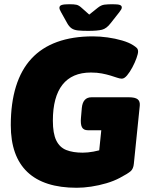

<svg xmlns="http://www.w3.org/2000/svg" viewBox="-20 -880 712 908"><path d="M343 8Q188 8 109.5 -66.5Q31 -141 31 -288Q31 -392 55.5 -471Q80 -550 128.5 -602.5Q177 -655 250 -681.5Q323 -708 419 -708Q453 -708 489 -703Q525 -698 557.5 -688.5Q590 -679 610 -666Q621 -659 627 -653Q633 -647 633 -636Q633 -626 625.5 -605Q618 -584 606 -561.5Q594 -539 581 -523.5Q568 -508 556 -508Q547 -508 534 -512.5Q521 -517 503 -522.5Q485 -528 462 -532.5Q439 -537 410 -537Q365 -537 331.5 -522.5Q298 -508 275.5 -479.5Q253 -451 241.5 -408.5Q230 -366 230 -309Q230 -249 246 -216Q262 -183 293.5 -170.5Q325 -158 371 -158Q395 -158 422 -163Q449 -168 473.5 -176.5Q498 -185 516 -194L440 -79L459 -264H396Q375 -264 367.5 -278.5Q360 -293 363 -324L367 -370Q372 -420 413 -420H589Q619 -420 631 -410.5Q643 -401 641 -380L613 -106Q611 -82 598 -70.5Q585 -59 547 -39Q519 -24 483.5 -13.5Q448 -3 411.5 2.5Q375 8 343 8ZM512 -860Q538 -860 547 -856.5Q556 -853 556 -845Q556 -840 553 -835Q550 -830 544 -822L503 -770Q484 -745 462.5 -739.5Q441 -734 397 -734Q368 -734 349 -736Q330 -738 318.5 -746Q307 -754 298 -770L269 -822Q265 -829 263 -834Q261 -839 261 -843Q261 -853 272 -856.5Q283 -860 308 -860Q330 -860 341.5 -857.5Q353 -855 366 -843L402 -811L442 -843Q458 -856 474 -858Q490 -860 512 -860Z"/></svg>

Font: Asap Black
Style: Italic
Weight: 900
Italic angle: -6°
Designer: Pablo Cosgaya
Foundry: Omnibus-Type
Version: Version 3.001